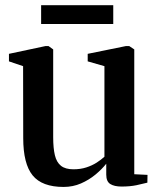

<svg xmlns="http://www.w3.org/2000/svg" viewBox="-20 -710 612 740"><path d="M448.5 9Q420.5 9 405 -0.8Q389.5 -10.5 389.5 -37V-79Q373 -58 348 -37.2Q323 -16.5 292 -3Q261 10.5 225 10.5Q142 10.5 105.8 -34Q69.5 -78.5 69.5 -178L69 -455L14.5 -473.5V-502.5L155.5 -532.5H167L185 -519.5V-181Q185 -139 191.5 -111.8Q198 -84.5 215 -71Q232 -57.5 263 -57.5Q290.5 -57.5 312.8 -64.8Q335 -72 352.5 -83.2Q370 -94.5 382.5 -106V-455L318 -473.5V-502.5L465.5 -532.5H478L497.5 -519.5V-38.5L548.5 -36L548 -6Q531 -1.5 506 3.8Q481 9 448.5 9ZM416.5 -690V-617.5H138.5V-690Z"/></svg>

Font: Merriweather 96pt SemiBold
Style: Regular
Weight: 600
Version: Version 2.100